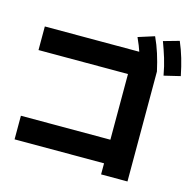

<svg xmlns="http://www.w3.org/2000/svg" viewBox="-122 -976 1127 1117"><g transform="rotate(15 441.5 -417.5)"><path d="M583.3 16.7V-50H44.4V-192.2H583.3V-587.8H44.4V-730H713.3L742.2 -645.6V16.7ZM644.4 -618.9Q632.2 -673.3 617.2 -718.9Q602.2 -764.4 581.1 -810L678.9 -841.1Q700 -795.6 715 -748.3Q730 -701.1 742.2 -645.6ZM785.6 -632.2Q775.6 -687.8 761.7 -732.8Q747.8 -777.8 730 -825.6L824.4 -852.2Q844.4 -805.6 858.3 -758.3Q872.2 -711.1 883.3 -655.6Z"/></g></svg>

Font: Paperlogy 8 ExtraBold
Style: Regular
Weight: 800
Designer: redesigned by Lee Juim, glyphs from Gmarket Sans & Montserrat
Foundry: PT&
Version: Version 1.001